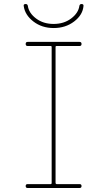

<svg xmlns="http://www.w3.org/2000/svg" viewBox="-20 -940 540 960"><path d="M98.6 -910.2Q96.7 -919.9 108.4 -919.9Q117.2 -919.9 119.1 -911.1Q124 -875 160.2 -847.7Q196.3 -820.3 248 -820.3Q299.8 -820.3 335.9 -847.7Q372.1 -875 377 -911.1Q378.9 -919.9 387.7 -919.9Q398.4 -919.9 397.5 -910.2Q393.6 -865.2 350.6 -832.5Q307.6 -799.8 248.5 -799.8Q189.5 -799.8 147 -832.5Q104.5 -865.2 98.6 -910.2ZM262.7 -710Q257.8 -710 257.8 -705.1V-25.4Q257.8 -20.5 262.7 -19.5H377.9Q387.7 -19.5 387.7 -9.8Q387.7 0 377.9 0H118.2Q108.4 0 108.4 -9.8Q108.4 -19.5 118.2 -19.5H233.4Q238.3 -19.5 238.3 -25.4V-705.1Q238.3 -710 233.4 -710H118.2Q108.4 -710 108.4 -720.2Q108.4 -730.5 118.2 -730.5H377.9Q387.7 -730.5 387.7 -720.2Q387.7 -710 377.9 -710Z"/></svg>

Font: Rounded-X Mgen+ 1mn thin
Style: Regular
Weight: 100
Designer: [Source Han Sans]
Ryoko NISHIZUKA  (kana & ideographs); Paul D. Hunt (Latin, Greek & Cyrillic); Wenlong ZHANG  (bopomofo
Version: Version 1.059.20150602